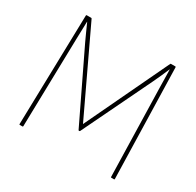

<svg xmlns="http://www.w3.org/2000/svg" viewBox="-143 -817 1001 979"><g transform="rotate(30 357.5 -327.5)"><path d="M85 0Q82 0 82 -3L98 -652Q98 -655 102 -655H127Q129 -655 131 -653L362 -165L594 -653Q595 -655 598 -655H623Q626 -655 626 -652L643 -3Q643 0 639 0H625Q621 0 621 -3L608 -522Q607 -549 607 -575Q607 -601 606 -627H605Q595 -603 584 -578.5Q573 -554 562 -531L367 -127Q366 -125 363 -125H361Q359 -125 358 -127L163 -532Q152 -556 141 -580Q130 -604 120 -627H119Q118 -601 117.5 -575.5Q117 -550 116 -523L104 -3Q104 0 100 0Z"/></g></svg>

Font: Sofia Sans Semi Condensed Thin
Style: Regular
Weight: 250
Version: Version 4.100